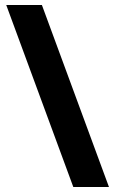

<svg xmlns="http://www.w3.org/2000/svg" viewBox="-20 -742 462 770"><path d="M148 -722 417 8H274L5 -722Z"/></svg>

Font: Noto Sans Hebrew SemiCondensed ExtraBold
Style: Regular
Weight: 800
Width: 4
Designer: Monotype Design Team
Foundry: Monotype Imaging Inc.
Version: Version 2.004; ttfautohint (v1.8.4.7-5d5b)